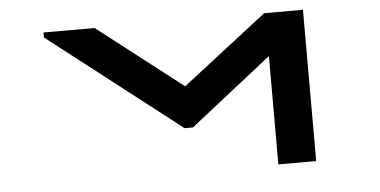

<svg xmlns="http://www.w3.org/2000/svg" viewBox="-49 -792 1752 885"><g transform="rotate(-5 827.0 -350.0)"><path d="M1380 -700H1200.5L808.5 -396L416 -700H179.5V-677L789 -204H827.5L1205 -501V0H1380Z"/></g></svg>

Font: Melete Bold
Style: Regular
Weight: 700
Width: 6
Designer: Sora Sagano
Foundry: DOT COLON
Version: Version 0.200;FEAKit 1.0